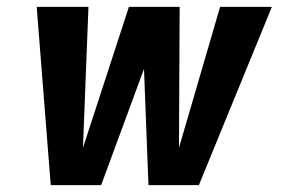

<svg xmlns="http://www.w3.org/2000/svg" viewBox="-20 -540 840 560"><path d="M128 0 87 -520H238L222 -109L356 -520H504L502 -109L622 -520H773L560 0H413L400 -339L275 0Z"/></svg>

Font: Iosevka Aile Heavy
Style: Italic
Weight: 900
Italic angle: -9°
Designer: Belleve Invis
Foundry: Belleve Invis
Version: Version 31.1.0; ttfautohint (v1.8.4)